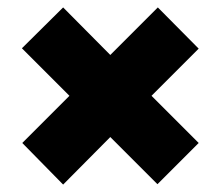

<svg xmlns="http://www.w3.org/2000/svg" viewBox="-20 -537 594 517"><path d="M150 -40 40 -152 167 -279 39 -407 150 -517 277 -389 405 -517 515 -406 388 -279 515 -152 404 -41 277 -168Z"/></svg>

Font: Lexend ExtraBold
Style: Regular
Weight: 800
Designer: Bonnie Shaver-Troup, Thomas Jockin
Foundry: Lexend
Version: Version 1.007; ttfautohint (v1.8.3)